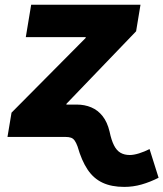

<svg xmlns="http://www.w3.org/2000/svg" viewBox="-20 -562 671 788"><path d="M10.7 0 27.3 -99.6 331.5 -406.2 332 -409.7H85.9L107.9 -542.5H556.6L538.6 -433.6L252.9 -136.2L230.5 0ZM489.7 205.1Q437.5 205.1 400.6 187.7Q363.8 170.4 339.4 133.8Q314.9 97.2 298.3 39.1Q292.5 23.4 286.4 14.9Q280.3 6.3 271.5 3.2Q262.7 0 248.5 0H197.3L219.2 -132.8H294.9Q327.6 -132.8 354.7 -121.3Q381.8 -109.9 401.1 -85.4Q420.4 -61 429.7 -22Q437 13.2 447.8 34.4Q458.5 55.7 474.4 64.9Q490.2 74.2 512.7 74.2Q528.8 74.2 550.8 67.4Q572.8 60.5 593.8 49.8L630.9 167.5Q596.2 185.1 561.3 195.1Q526.4 205.1 489.7 205.1Z"/></svg>

Font: Inter 16pt ExtraBold
Style: Italic
Weight: 800
Italic angle: -9.3988°
Version: Version 4.001;git-66647c0bb